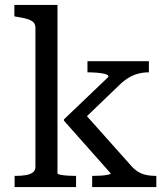

<svg xmlns="http://www.w3.org/2000/svg" viewBox="-20 -755 674 775"><path d="M212 -735V-55Q212 -52 224.5 -49.5Q237 -47 254 -46Q271 -45 284 -45H287V0H39V-45H41Q65 -45 83.5 -48Q102 -51 112.5 -59Q123 -67 123 -81V-642Q123 -657 115 -665Q107 -673 91 -678Q75 -683 49 -687L38 -689V-735ZM611 0H352V-45H355Q369 -45 386 -46Q403 -47 415 -49.5Q427 -52 427 -55L238 -268V-273L418 -445Q418 -453 404 -456.5Q390 -460 371 -461.5Q352 -463 337 -463H333V-508H581V-463H579Q559 -463 539 -458Q519 -453 500.5 -442Q482 -431 464 -414L331 -286L512 -83Q527 -67 542 -59Q557 -51 574 -48Q591 -45 609 -45H611Z"/></svg>

Font: Roboto Serif 20pt
Style: Regular
Weight: 400
Designer: Greg Gazdowicz
Foundry: Commercial Type
Version: Version 1.008